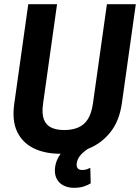

<svg xmlns="http://www.w3.org/2000/svg" viewBox="-20 -731 676 925"><path d="M495.1 -710.9H634.3L566.9 -231.9Q554.7 -147.5 511.2 -93.3Q467.8 -39.1 403.3 -13.7Q379.9 2 366.2 18.6Q352.5 35.2 349.6 55.7Q347.7 69.3 353.5 78.6Q359.4 87.9 376 87.9Q389.2 87.9 398.7 84.5Q408.2 81.1 415 77.6L417 152.3Q404.3 160.2 384.8 167Q365.2 173.8 336.4 173.8Q307.6 173.8 285.4 162.4Q263.2 150.9 252.2 128.4Q241.2 106 245.6 72.8Q250 40.5 272 9.8Q196.3 9.8 142.3 -16.6Q88.4 -43 62.7 -96.4Q37.1 -149.9 48.8 -231.9L116.2 -710.9H254.9L187.5 -231.9Q180.7 -184.1 191.2 -156.2Q201.7 -128.4 226.8 -116.5Q252 -104.5 289.6 -104.5Q327.6 -104.5 356.2 -116.5Q384.8 -128.4 402.8 -156.2Q420.9 -184.1 427.7 -231.9Z"/></svg>

Font: Robert Sans ExtraBold
Style: Italic
Weight: 800
Italic angle: -8°
Designer: Christian Robertson (extended by Adam Twardoch)
Foundry: Google
Version: Version 12.135;April 2, 2019;FontCreator 11.5.0.2425 64-bit;